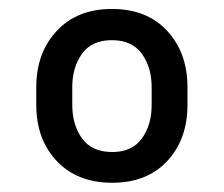

<svg xmlns="http://www.w3.org/2000/svg" viewBox="-20 -741 495 424"><path d="M60.1 -548.8Q60.1 -624 105.2 -672.6Q150.4 -721.2 227.1 -721.2Q304.7 -721.2 349.4 -672.6Q394 -624 394 -548.8V-509.3Q394 -433.6 349.4 -385.5Q304.7 -337.4 228 -337.4Q150.4 -337.4 105.2 -385.5Q60.1 -433.6 60.1 -509.3ZM139.6 -509.3Q139.6 -464.8 161.4 -435.1Q183.1 -405.3 228 -405.3Q271.5 -405.3 293.2 -435.1Q314.9 -464.8 314.9 -509.3V-548.8Q314.9 -592.3 293.2 -622.3Q271.5 -652.3 227.1 -652.3Q182.6 -652.3 161.1 -622.3Q139.6 -592.3 139.6 -548.8Z"/></svg>

Font: Roboto21382017
Style: Regular
Weight: 400
Designer: Christian Robertson
Foundry: Google
Version: Version 2.138; 2017